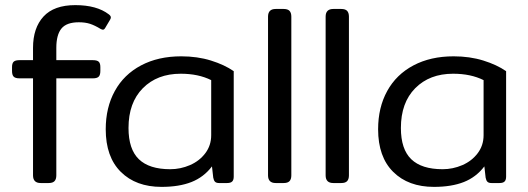

<svg xmlns="http://www.w3.org/2000/svg" viewBox="-20 -715 2064 750"><path d="M109 -30V-409H56Q40 -409 33.5 -415.5Q27 -422 27 -438V-453Q27 -468 33.5 -474Q40 -480 56 -480H109V-528Q109 -606 150 -650.5Q191 -695 274 -695Q358 -695 405 -659Q413 -653 413 -647Q413 -643 410 -638L391 -606Q387 -599 382 -599Q379 -599 373 -602Q350 -616 331.5 -622Q313 -628 288 -628Q240 -628 220 -603.5Q200 -579 200 -528V-480H343Q359 -480 365.5 -474Q372 -468 372 -453V-438Q372 -422 365.5 -415.5Q359 -409 343 -409H200V-30Q200 -15 193 -7.5Q186 0 170 0H139Q109 0 109 -30Z M393 -210Q393 -295 428.5 -359.5Q464 -424 531 -459.5Q598 -495 688 -495Q751 -495 804 -478.5Q857 -462 893 -437V-25Q893 -12 887 -6Q881 0 867 0H836Q825 0 820 -5Q815 -10 813 -21L808 -65Q776 -23 728 -4Q680 15 611 15Q511 15 452 -43.5Q393 -102 393 -210ZM805 -187V-402Q755 -427 686 -427Q594 -427 538 -370.5Q482 -314 482 -215Q482 -132 522.5 -93Q563 -54 645 -54Q685 -54 722 -70Q759 -86 782 -116.5Q805 -147 805 -187Z M1027 -30V-650Q1027 -680 1057 -680H1088Q1104 -680 1111 -672.5Q1118 -665 1118 -650V-30Q1118 -15 1111 -7.5Q1104 0 1088 0H1057Q1027 0 1027 -30Z M1252 -30V-650Q1252 -680 1282 -680H1313Q1329 -680 1336 -672.5Q1343 -665 1343 -650V-30Q1343 -15 1336 -7.5Q1329 0 1313 0H1282Q1252 0 1252 -30Z M1457 -210Q1457 -295 1492.5 -359.5Q1528 -424 1595 -459.5Q1662 -495 1752 -495Q1815 -495 1868 -478.5Q1921 -462 1957 -437V-25Q1957 -12 1951 -6Q1945 0 1931 0H1900Q1889 0 1884 -5Q1879 -10 1877 -21L1872 -65Q1840 -23 1792 -4Q1744 15 1675 15Q1575 15 1516 -43.5Q1457 -102 1457 -210ZM1869 -187V-402Q1819 -427 1750 -427Q1658 -427 1602 -370.5Q1546 -314 1546 -215Q1546 -132 1586.5 -93Q1627 -54 1709 -54Q1749 -54 1786 -70Q1823 -86 1846 -116.5Q1869 -147 1869 -187Z"/></svg>

Font: Mitr Light
Style: Regular
Weight: 300
Designer: Thanarat Vachiruckul
Foundry: Cadson Demak
Version: Version 1.002